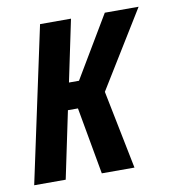

<svg xmlns="http://www.w3.org/2000/svg" viewBox="-72 -601 593 660"><g transform="rotate(-10 225.0 -271.0)"><path d="M-5 0 111 -542H219L174 -327H209L337 -542H455L290 -274L345 0H231L189 -234H154L105 0Z"/></g></svg>

Font: Noto Sans ExtraCondensed SemiBold
Style: Italic
Weight: 600
Width: 2
Italic angle: -12°
Designer: Monotype Design Team
Foundry: Monotype Imaging Inc.
Version: Version 2.013; ttfautohint (v1.8.4.7-5d5b)